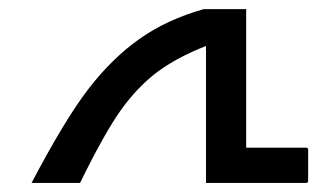

<svg xmlns="http://www.w3.org/2000/svg" viewBox="-20 -405 702 425"><path d="M49.8 0Q124.5 -142.1 176.8 -209.5Q229 -276.9 289.8 -319.6Q350.6 -362.3 431.2 -384.8H524.9V-78.1H657.2Q662.1 -78.1 662.1 -74.2V-4.9Q662.1 0 657.2 0H436V-303.2Q371.1 -277.8 327.9 -245.4Q284.7 -212.9 248 -161.9Q211.4 -110.8 157.2 0Z"/></svg>

Font: Droid Arabic Kufi
Style: Regular
Weight: 400
Designer: Pascal Zoghbi
Foundry: Irfont.ir
Version: Version 1.00 February 28, 2013, initial release